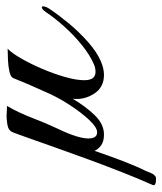

<svg xmlns="http://www.w3.org/2000/svg" viewBox="-31 -358 499 590"><g transform="rotate(-90 219.0 -63.5)"><path d="M-37 166Q-48 166 -53 163Q-58 161 -53 151Q-36 113 -16.5 63.5Q3 14 22.5 -39Q42 -92 59 -140Q76 -188 88.5 -223.5Q101 -259 107 -274Q112 -288 131.5 -291Q151 -294 164 -293Q168 -293 173 -292.5Q178 -292 188 -292Q167 -256 151 -214Q135 -172 117 -134Q102 -103 95 -80Q88 -57 88 -42Q88 -15 107 -15Q122 -15 145 -39.5Q168 -64 192 -101Q216 -138 232 -176Q244 -202 255.5 -229Q267 -256 274 -274Q278 -281 293.5 -284.5Q309 -288 328.5 -289Q348 -290 364 -290Q351 -278 334.5 -249.5Q318 -221 302.5 -185Q287 -149 277 -114Q267 -79 267 -54Q267 -50 267.5 -46Q268 -42 269 -38Q274 -20 293 -20Q298 -20 303.5 -21Q309 -22 316 -25Q344 -37 374 -61Q404 -85 431 -115Q458 -145 476 -172Q485 -185 491 -185Q494 -185 494 -181Q494 -173 486 -161Q468 -134 441.5 -102Q415 -70 384.5 -43Q354 -16 324 -3Q302 6 283 6Q245 6 225.5 -24.5Q206 -55 210 -90Q187 -51 159.5 -22.5Q132 6 100 6Q80 6 68 -2Q56 -10 50 -23Q35 21 19 63Q3 105 -12 135Q-14 140 -18 150Q-22 160 -30 165Q-31 166 -37 166Z"/></g></svg>

Font: Gwendolyn
Style: Bold
Weight: 700
Designer: Robert E. Leuschke
Foundry: Robert E. Leuschke
Version: Version 1.010; ttfautohint (v1.8.3)